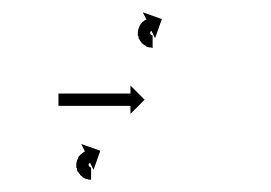

<svg xmlns="http://www.w3.org/2000/svg" viewBox="-20 -300 440 312"><path d="M76 -148Q77 -148 78 -148Q79 -148 80 -148Q81 -148 82.5 -148Q84 -148 86 -148Q88 -148 89.5 -148Q91 -148 93 -148Q95 -148 97.5 -148Q100 -148 102 -148Q105 -148 107.5 -148Q110 -148 112 -148Q115 -148 117.5 -148Q120 -148 123 -148Q125 -148 128 -148Q131 -148 133 -148Q136 -148 139 -148Q142 -148 144 -148Q147 -148 149.5 -148Q152 -148 155 -148Q157 -148 159.5 -148Q162 -148 165 -148Q167 -148 169.5 -148Q172 -148 174 -148Q176 -148 177.5 -148Q179 -148 181 -148Q183 -148 184.5 -148Q186 -148 187 -148Q188 -148 189 -148Q190 -148 191 -148Q191 -148 191.5 -148Q192 -148 192 -148V-161L215 -138L192 -115V-128Q192 -128 191.5 -128Q191 -128 191 -128Q190 -128 189 -128Q188 -128 187 -128Q186 -128 184.5 -128Q183 -128 181 -128Q179 -128 177.5 -128Q176 -128 174 -128Q172 -128 169.5 -128Q167 -128 165 -128Q162 -128 159.5 -128Q157 -128 155 -128Q152 -128 149.5 -128Q147 -128 144 -128Q142 -128 139 -128Q136 -128 133 -128Q131 -128 128 -128Q125 -128 123 -128Q120 -128 117.5 -128Q115 -128 112 -128Q110 -128 107.5 -128Q105 -128 102 -128Q100 -128 97.5 -128Q95 -128 93 -128Q91 -128 89.5 -128Q88 -128 86 -128Q84 -128 82.5 -128Q81 -128 80 -128Q79 -128 78 -128Q77 -128 76 -128Q76 -128 75.5 -128Q75 -128 75 -128V-148Q75 -148 75.5 -148Q76 -148 76 -148ZM127 -8Q127 -8 127 -8Q127 -8 127 -8Q127 -8 127 -8Q127 -8 127 -8Q126 -8 125 -8Q125 -8 125 -8Q125 -8 125 -8Q125 -8 125 -8Q125 -8 125 -8Q124 -8 122 -9Q122 -9 122 -9Q122 -9 122 -9Q122 -9 122 -9Q122 -9 122 -9Q120 -9 118 -10Q118 -10 118 -10Q118 -10 118 -10Q118 -10 118 -10Q118 -10 118 -10Q116 -11 114 -12Q114 -12 114 -12Q114 -12 114 -13Q114 -13 114 -13Q114 -13 114 -13Q112 -14 110 -16Q110 -16 110 -16Q110 -16 110 -16Q110 -16 110 -16.5Q110 -17 110 -17Q108 -18 107 -21Q107 -21 107 -21Q107 -21 107 -21Q107 -21 106.5 -21Q106 -21 106 -21Q105 -24 105 -26Q105 -26 105 -26.5Q105 -27 105 -27Q105 -27 104.5 -27Q104 -27 104 -27Q104 -30 104 -32Q104 -32 104 -32.5Q104 -33 104 -33Q104 -33 104 -33Q104 -33 104 -33Q104 -36 105 -38Q105 -38 105 -38Q105 -38 105 -38Q105 -39 105 -39Q105 -39 105 -39Q106 -41 107 -43Q107 -43 107 -43Q107 -43 107 -44Q107 -44 107 -44Q107 -44 107 -44Q108 -46 109 -47Q109 -47 109.5 -47Q110 -47 110 -48Q110 -48 110 -48Q110 -48 110 -48Q111 -49 112 -50Q112 -50 112.5 -50Q113 -50 113 -50Q113 -51 113 -51Q113 -51 113 -51Q114 -52 115 -52Q115 -52 115 -52Q115 -52 115 -52Q115 -52 115 -52Q115 -52 115 -52Q116 -53 117 -53Q117 -53 117 -53Q117 -53 117 -53Q117 -53 117 -53Q117 -53 117 -53Q117 -54 118 -54L112 -66L143 -55L132 -24L126 -36Q126 -36 126 -36Q126 -36 126 -36Q126 -36 126 -36Q126 -36 126 -36Q126 -36 126 -36Q126 -36 126 -35Q126 -35 126 -35Q126 -35 126 -35Q126 -35 126 -35.5Q126 -36 126 -36Q126 -35 125 -35Q125 -35 125 -35Q125 -35 125 -35Q125 -35 125.5 -35Q126 -35 126 -35Q125 -35 125 -34Q125 -34 125 -34.5Q125 -35 125 -35Q125 -35 125 -35Q125 -35 125 -35Q125 -34 124 -34Q124 -34 124 -34Q124 -34 124 -34Q125 -34 125 -34Q125 -34 125 -34Q124 -34 124 -33Q124 -33 124 -33Q124 -33 124 -33Q124 -33 124 -33.5Q124 -34 124 -34Q124 -33 124 -32Q124 -32 124 -32Q124 -32 124 -32Q124 -32 124 -32.5Q124 -33 124 -33Q124 -32 124 -31Q124 -31 124 -31Q124 -31 124 -31Q124 -31 124 -31Q124 -31 124 -31Q124 -31 125 -30Q125 -30 124.5 -30Q124 -30 124 -30Q124 -30 124 -30.5Q124 -31 124 -31Q125 -30 125 -29Q125 -29 125 -29Q125 -29 125 -29Q125 -29 125 -29.5Q125 -30 125 -30Q125 -29 126 -29Q126 -29 126 -29Q126 -29 126 -29Q126 -29 125.5 -29Q125 -29 125 -29Q126 -29 127 -28Q127 -28 126.5 -28Q126 -28 126 -28Q126 -28 126 -28Q126 -28 126 -28Q127 -28 127 -28Q127 -28 127 -28Q127 -28 127 -28Q127 -28 127 -28Q127 -28 127 -28Q127 -28 128 -28Q128 -28 128 -28Q128 -28 127 -28Q127 -28 127 -28Q127 -28 127 -28Q128 -28 128 -28Q128 -28 128 -28Q128 -28 128 -28Q128 -28 128 -28Q128 -28 128 -28Q128 -28 128 -28V-8Q128 -8 127 -8ZM227 -222Q227 -222 227 -222Q227 -222 227 -222Q227 -222 227 -222Q227 -222 227 -222Q226 -223 225 -223Q225 -223 225 -223Q225 -223 225 -223Q225 -223 225 -223Q225 -223 225 -223Q224 -223 222 -223Q222 -223 222 -223Q222 -223 222 -223Q222 -223 222 -223Q222 -223 222 -223Q220 -224 218 -224Q218 -224 218 -224.5Q218 -225 218 -225Q218 -225 218 -225Q218 -225 218 -225Q216 -226 214 -227Q214 -227 214 -227Q214 -227 214 -227Q214 -227 214 -227Q214 -227 214 -227Q212 -229 210 -230Q210 -230 210 -230.5Q210 -231 210 -231Q210 -231 210 -231Q210 -231 210 -231Q208 -233 207 -235Q207 -235 207 -235Q207 -235 207 -236Q207 -236 206.5 -236Q206 -236 206 -236Q205 -238 205 -241Q205 -241 205 -241Q205 -241 205 -241Q205 -241 204.5 -241.5Q204 -242 204 -242Q204 -244 204 -247Q204 -247 204 -247Q204 -247 204 -247Q204 -247 204 -247.5Q204 -248 204 -248Q204 -250 205 -253Q205 -253 205 -253Q205 -253 205 -253Q205 -253 205 -253Q205 -253 205 -253Q206 -256 207 -258Q207 -258 207 -258Q207 -258 207 -258Q207 -258 207 -258Q207 -258 207 -258Q208 -260 209 -262Q209 -262 209.5 -262Q210 -262 210 -262Q210 -262 210 -262Q210 -262 210 -262Q211 -264 212 -265Q212 -265 212.5 -265Q213 -265 213 -265Q213 -265 213 -265Q213 -265 213 -265Q214 -266 215 -267Q215 -267 215 -267Q215 -267 215 -267Q215 -267 215 -267Q215 -267 215 -267Q216 -267 217 -268Q217 -268 217 -268Q217 -268 217 -268Q217 -268 217 -268Q217 -268 217 -268Q217 -268 218 -268L212 -280L243 -269L232 -238L226 -250Q226 -250 226 -250Q226 -250 226 -250Q226 -250 226 -250Q226 -250 226 -250Q226 -250 226 -250Q226 -250 226 -250Q226 -250 226 -250Q226 -250 226 -250Q226 -250 226 -250Q226 -250 226 -250Q226 -250 225 -249Q225 -249 225 -249.5Q225 -250 225 -250Q225 -250 225.5 -250Q226 -250 226 -250Q225 -249 225 -249Q225 -249 225 -249Q225 -249 225 -249Q225 -249 225 -249Q225 -249 225 -249Q225 -249 224 -248Q224 -248 224 -248Q224 -248 224 -248Q225 -249 225 -249Q225 -249 225 -249Q224 -248 224 -247Q224 -247 224 -247Q224 -247 224 -248Q224 -248 224 -248Q224 -248 224 -248Q224 -247 224 -246Q224 -246 224 -246Q224 -246 224 -247Q224 -247 224 -247Q224 -247 224 -247Q224 -246 224 -245Q224 -245 224 -245Q224 -245 224 -246Q224 -246 224 -246Q224 -246 224 -246Q224 -245 225 -244Q225 -244 224.5 -244Q224 -244 224 -245Q224 -245 224 -245Q224 -245 224 -245Q225 -244 225 -244Q225 -244 225 -244Q225 -244 225 -244Q225 -244 225 -244Q225 -244 225 -244Q225 -243 226 -243Q226 -243 226 -243Q226 -243 226 -243Q226 -243 225.5 -243Q225 -243 225 -243Q226 -243 227 -243Q227 -243 226.5 -243Q226 -243 226 -243Q226 -243 226 -243Q226 -243 226 -243Q227 -243 227 -243Q227 -243 227 -243Q227 -243 227 -243Q227 -243 227 -243Q227 -243 227 -243Q227 -243 228 -242Q228 -242 228 -242Q228 -242 227 -243Q227 -243 227 -243Q227 -243 227 -243Q228 -242 228 -242Q228 -242 228 -242Q228 -242 228 -242Q228 -242 228 -242Q228 -242 228 -242Q228 -242 228 -242V-222Q228 -222 227 -222Z"/></svg>

Font: FRB American Cursive Just Arrows Thin
Style: Italic
Weight: 100
Italic angle: -25°
Version: Version 2.0;Modular Font Editor K font №1